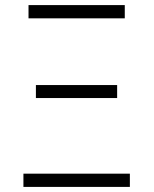

<svg xmlns="http://www.w3.org/2000/svg" viewBox="-20 -734 603 754"><path d="M92 -662V-714H470V-662ZM121 -349V-400H440V-349ZM72 0V-52H490V0Z"/></svg>

Font: Noto Sans Mono SemiCondensed Light
Style: Regular
Weight: 300
Width: 4
Designer: Monotype Design Team
Foundry: Monotype Imaging Inc.
Version: Version 2.014; ttfautohint (v1.8.4.7-5d5b)